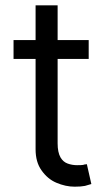

<svg xmlns="http://www.w3.org/2000/svg" viewBox="-20 -696 404 723"><path d="M197 -474V-156Q197 -122 208 -103Q218 -86 235 -80Q252 -74 270 -74Q287 -74 293 -75Q298 -77 301.5 -77Q305 -77 307 -78L324 -3L300 4Q285 7 261 7Q227 7 192 -8Q159 -22 136 -55Q114 -86 114 -134V-474H31V-545H114V-676H197V-545H314V-474Z"/></svg>

Font: Sinter
Style: Regular
Weight: 400
Foundry: Adobe & rsms
Version: Version 1.000